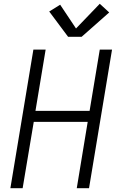

<svg xmlns="http://www.w3.org/2000/svg" viewBox="-20 -998 640 1018"><path d="M35 0 157 -735H222L168 -410H455L509 -735H574L452 0H387L445 -352H159L100 0ZM341 -803 241 -937 299 -973 383 -847 509 -978 559 -932 413 -803Z"/></svg>

Font: Iosevka Curly LtExObl
Style: Regular
Weight: 300
Width: 7
Italic angle: -9°
Monospace: yes
Designer: Belleve Invis
Foundry: Belleve Invis
Version: Version 11.1.0; ttfautohint (v1.8.3)